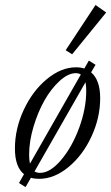

<svg xmlns="http://www.w3.org/2000/svg" viewBox="-20 -720 455 785"><path d="M274.9 -498 248.5 -514.6 370.6 -699.7 414.1 -668.9ZM84.5 44.9 57.6 28.3 78.1 -7.8Q41 -37.6 41 -112.8Q41 -193.8 77.4 -271.5Q113.8 -349.1 172.1 -397Q230.5 -444.8 290.5 -444.8Q310.1 -444.8 324.7 -439.9L343.3 -472.2L370.6 -455.1L352.5 -424.3Q389.6 -392.6 389.6 -318.8Q389.6 -238.8 354 -161.9Q318.4 -85 260 -36.9Q201.7 11.2 139.6 11.2Q121.1 11.2 106.4 6.8ZM99.1 -88.4Q99.1 -64.9 102.5 -50.8L310.5 -415.5Q301.3 -420.9 290 -420.9Q258.8 -420.9 223.9 -389.2Q189 -357.4 161.9 -309.6Q134.8 -261.7 116.9 -201.7Q99.1 -141.6 99.1 -88.4ZM143.6 -13.2Q185.1 -13.2 229.7 -65.7Q274.4 -118.2 303.5 -197Q332.5 -275.9 332.5 -347.7Q333 -365.2 329.6 -383.8L121.1 -19Q130.9 -13.2 143.6 -13.2Z"/></svg>

Font: Elstob Light
Style: Italic
Weight: 300
Italic angle: -20°
Designer: Peter S. Baker
Version: Version 1.015